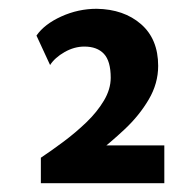

<svg xmlns="http://www.w3.org/2000/svg" viewBox="-20 -714 444 437"><path d="M63 -633Q81 -659 119.5 -676.5Q158 -694 200 -694Q262 -693 301 -659Q340 -625 340 -564Q340 -524 318.5 -487.5Q297 -451 264 -420Q231 -389 196.5 -362.5Q162 -336 136 -314L151 -383H354V-297H73V-355Q97 -371 124.5 -391.5Q152 -412 176.5 -435.5Q201 -459 216.5 -485Q232 -511 232 -537Q232 -575 216.5 -591.5Q201 -608 172 -608Q149 -608 127 -595.5Q105 -583 94 -566Z"/></svg>

Font: Josefin Sans Thin Medium
Style: Regular
Weight: 500
Version: Version 2.000